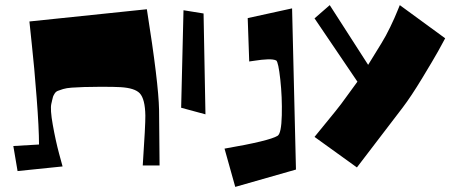

<svg xmlns="http://www.w3.org/2000/svg" viewBox="-20 -670 1796 752"><path d="M32.2 -98.1 132.8 -104Q132.8 -167 123.5 -287.6Q114.3 -408.2 104.5 -497.1L95.2 -585.9L555.2 -633.8Q601.1 -344.2 603 -240.2L605 -22H539.1Q549.8 -182.6 549.3 -217.3Q548.3 -282.2 527.3 -304.7Q507.8 -325.2 452.6 -328.6Q429.7 -330.1 375 -330.1Q336.4 -330.1 308.3 -329.1Q280.3 -328.1 260.3 -326.7Q240.2 -325.2 227.3 -321.3Q214.4 -317.4 206.5 -314.2Q198.7 -311 194.1 -303.7Q189.5 -296.4 187.7 -291.3Q186 -286.1 183.6 -274.9Q183.1 -272.5 182.9 -271.2Q182.6 -270 182.1 -268.1Q181.6 -266.1 181.2 -264.2Q175.8 -242.2 186.8 -180.7Q197.8 -119.1 211.4 -68.4L225.1 -18.1L48.8 0Z M698.7 -629.9 777.3 -617.2 784.7 -222.2 689.5 -248Z M950.2 -599.1 1124 -637.2 1139.2 -5.9 901.4 62 859.4 -87.9Q1035.2 -118.2 1067.4 -138.2Q1082 -147.5 1083.7 -218.5Q1085.4 -289.6 1077.9 -358.2Q1070.3 -426.8 1062 -433.1Q1050.8 -438.5 1027.3 -437.5Q1003.9 -436.5 980 -432.6L956.1 -429.2Z M1379.9 -350.1 1211.9 -598.1 1271.5 -649.9 1421.9 -416 1473.6 -500Q1490.7 -527.3 1508.8 -564.9Q1526.9 -602.5 1536.1 -626L1545.9 -649.9L1723.6 -520Q1713.4 -500.5 1695.8 -469Q1678.2 -437.5 1634 -364.5Q1589.8 -291.5 1556.6 -248L1377.9 -14.2L1211.9 -133.8Q1257.3 -189.9 1293.5 -233.9Q1314 -258.8 1341.1 -296.9Q1368.2 -335 1379.9 -350.1Z"/></svg>

Font: Some Time Later
Style: Regular
Weight: 400
Version: Version 003.300